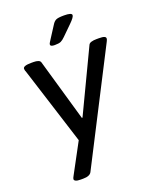

<svg xmlns="http://www.w3.org/2000/svg" viewBox="-167 -810 887 1110"><g transform="rotate(-20 276.5 -255.5)"><path d="M133 207Q112 207 103 202.5Q94 198 94 191Q94 185 101 173L200 -11L48 -490Q46 -493 45 -498.5Q44 -504 44 -507Q44 -525 95 -525H109Q125 -525 136.5 -521Q148 -517 151 -508L261 -126H265L447 -508Q451 -517 464 -521Q477 -525 496 -525H511Q534 -525 543.5 -521Q553 -517 553 -509Q553 -502 547 -491L200 186Q189 207 148 207ZM258 -575Q232 -575 232 -587Q232 -592 236 -598.5Q240 -605 247 -616L294 -689Q303 -704 315.5 -711Q328 -718 366 -718Q414 -718 414 -703Q414 -690 382 -659L323 -601Q308 -586 296 -580.5Q284 -575 258 -575Z"/></g></svg>

Font: Asap Semi Expanded Semi Expanded Medium
Style: Italic
Weight: 500
Width: 6
Italic angle: -6°
Designer: Pablo Cosgaya
Foundry: Omnibus-Type
Version: Version 3.001; ttfautohint (v1.8.4.7-5d5b)